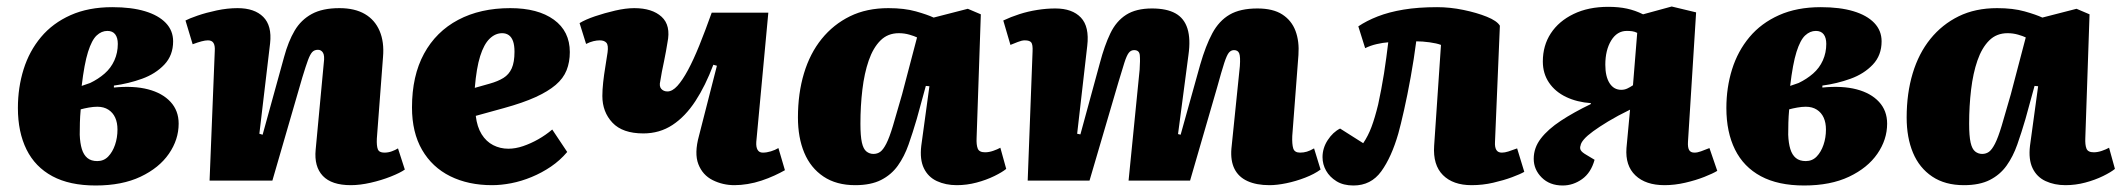

<svg xmlns="http://www.w3.org/2000/svg" viewBox="-20 -555 6519 590"><path d="M274 15Q194 15 141 -13.5Q88 -42 61.5 -95.5Q35 -149 35 -223Q35 -286 52.5 -342Q70 -398 106 -441Q142 -484 197 -508.5Q252 -533 325 -533Q384 -533 425.5 -520.5Q467 -508 489.5 -484.5Q512 -461 512 -428Q512 -385 485 -356.5Q458 -328 416.5 -313Q375 -298 330 -292V-286Q391 -292 435 -280.5Q479 -269 504 -242Q529 -215 529 -175Q529 -126 499 -82.5Q469 -39 412 -12Q355 15 274 15ZM279 -60Q299 -60 312.5 -74Q326 -88 333.5 -110Q341 -132 341 -157Q341 -178 334 -193.5Q327 -209 313 -218Q299 -227 279 -227Q267 -227 253 -224.5Q239 -222 228 -219Q226 -197 225.5 -178Q225 -159 225 -141Q226 -115 231.5 -97Q237 -79 248.5 -69.5Q260 -60 279 -60ZM231 -291 257 -300Q282 -312 301.5 -329Q321 -346 331.5 -369.5Q342 -393 342 -420Q342 -439 334 -449.5Q326 -460 310 -460Q292 -460 277 -446Q262 -432 250.5 -395.5Q239 -359 231 -291Z M1224 -34Q1210 -24 1181 -12.5Q1152 -1 1119 6.5Q1086 14 1058 14Q999 14 972 -14.5Q945 -43 950 -95L975 -362Q978 -384 972.5 -393Q967 -402 957 -402Q946 -402 939.5 -395Q933 -388 926.5 -370.5Q920 -353 909 -317L817 0H624L640 -399Q641 -415 636 -423Q631 -431 619 -431Q611 -431 599.5 -428Q588 -425 572 -419L550 -492Q561 -498 587 -507Q613 -516 646 -523Q679 -530 710 -530Q762 -530 789 -503Q816 -476 810 -422L777 -144L787 -141L853 -380Q866 -428 885.5 -461Q905 -494 938 -512Q971 -530 1023 -530Q1070 -530 1101 -512Q1132 -494 1146.5 -460Q1161 -426 1157 -380L1138 -129Q1137 -107 1141 -96.5Q1145 -86 1161 -86Q1173 -86 1184 -90Q1195 -94 1203 -99Z M1548 -530Q1633 -530 1682 -494.5Q1731 -459 1731 -395Q1731 -364 1721 -339Q1711 -314 1687.5 -294Q1664 -274 1625.5 -256.5Q1587 -239 1529 -223L1442 -199Q1446 -165 1460 -142.5Q1474 -120 1495.5 -109Q1517 -98 1542 -98Q1564 -98 1587.5 -106Q1611 -114 1634 -127Q1657 -140 1677 -157L1723 -88Q1701 -62 1673 -43Q1645 -24 1613.5 -11Q1582 2 1551 8Q1520 14 1492 14Q1419 14 1363.5 -13.5Q1308 -41 1277 -94.5Q1246 -148 1246 -225Q1246 -322 1283 -390Q1320 -458 1388 -494Q1456 -530 1548 -530ZM1561 -396Q1561 -416 1556.5 -428.5Q1552 -441 1543.5 -447Q1535 -453 1523 -453Q1502 -453 1484.5 -436Q1467 -419 1455.5 -382.5Q1444 -346 1439 -285L1485 -298Q1510 -305 1527 -315.5Q1544 -326 1552.5 -345Q1561 -364 1561 -396Z M1761 -484Q1779 -495 1808.5 -505Q1838 -515 1870.5 -522.5Q1903 -530 1929 -530Q1984 -530 2013 -503.5Q2042 -477 2031 -424Q2029 -412 2026.5 -397.5Q2024 -383 2020.5 -366.5Q2017 -350 2014 -335Q2011 -320 2009 -306Q2005 -290 2012 -282Q2019 -274 2031 -274Q2046 -274 2061.5 -291Q2077 -308 2094 -339.5Q2111 -371 2129 -415.5Q2147 -460 2167 -516H2341L2304 -119Q2303 -103 2308 -94.5Q2313 -86 2324 -86Q2336 -86 2349 -90Q2362 -94 2372 -100L2392 -32Q2378 -24 2359.5 -15.5Q2341 -7 2320 0Q2299 7 2277.5 10.5Q2256 14 2237 14Q2201 14 2170 -1.5Q2139 -17 2126 -50.5Q2113 -84 2128 -138L2183 -353L2172 -356Q2148 -292 2117 -244.5Q2086 -197 2046.5 -171Q2007 -145 1957 -145Q1893 -145 1862 -178Q1831 -211 1831 -260Q1831 -279 1833.5 -302Q1836 -325 1840 -349Q1844 -373 1847 -394Q1850 -416 1843.5 -423.5Q1837 -431 1823 -431Q1814 -431 1803.5 -428.5Q1793 -426 1781 -420Z M2981 -131Q2980 -110 2984.5 -98.5Q2989 -87 3007 -87Q3019 -87 3032 -91.5Q3045 -96 3054 -101L3072 -36Q3060 -26 3035.5 -14Q3011 -2 2981 6Q2951 14 2920 14Q2886 14 2859 1.5Q2832 -11 2819 -38Q2806 -65 2811 -107L2836 -290L2825 -291L2797 -189Q2785 -148 2772 -111Q2759 -74 2739 -46Q2719 -18 2687.5 -2Q2656 14 2608 14Q2550 14 2510.5 -12.5Q2471 -39 2451.5 -85.5Q2432 -132 2432 -194Q2432 -268 2450.5 -329.5Q2469 -391 2505 -435.5Q2541 -480 2592 -505Q2643 -530 2710 -530Q2759 -530 2794.5 -520Q2830 -510 2849 -501L2954 -528L2994 -511ZM2664 -82Q2676 -82 2685 -88.5Q2694 -95 2703.5 -113.5Q2713 -132 2724 -168.5Q2735 -205 2752 -265L2798 -440Q2790 -444 2774.5 -448.5Q2759 -453 2742 -453Q2708 -453 2685.5 -430.5Q2663 -408 2649.5 -369Q2636 -330 2630 -279.5Q2624 -229 2624 -175Q2624 -137 2628.5 -117Q2633 -97 2642.5 -89.5Q2652 -82 2664 -82Z M3482 -341Q3484 -370 3482.5 -385.5Q3481 -401 3465 -401Q3455 -401 3448.5 -392.5Q3442 -384 3435 -362Q3428 -340 3417 -303L3328 0H3138L3153 -397Q3154 -418 3149 -424.5Q3144 -431 3129 -431Q3120 -431 3107.5 -426Q3095 -421 3085 -417L3063 -492Q3086 -503 3112.5 -511.5Q3139 -520 3167.5 -524.5Q3196 -529 3223 -529Q3275 -529 3301.5 -501Q3328 -473 3321 -414L3290 -144L3300 -142L3360 -362Q3374 -415 3392 -452.5Q3410 -490 3440.5 -509.5Q3471 -529 3520 -529Q3565 -529 3592 -514Q3619 -499 3629 -467Q3639 -435 3632 -386L3600 -143L3608 -141L3668 -356Q3685 -415 3705.5 -453Q3726 -491 3758.5 -510Q3791 -529 3844 -529Q3892 -529 3920.5 -510.5Q3949 -492 3961 -460Q3973 -428 3970 -386L3951 -137Q3950 -112 3954 -99Q3958 -86 3975 -86Q3986 -86 3996 -89Q4006 -92 4018 -99L4038 -34Q4019 -20 3990.5 -9Q3962 2 3933 8Q3904 14 3881 14Q3841 14 3813.5 1.5Q3786 -11 3773.5 -36Q3761 -61 3764 -98L3790 -352Q3792 -381 3788 -391Q3784 -401 3772 -401Q3763 -401 3756.5 -393.5Q3750 -386 3742 -361.5Q3734 -337 3720 -286L3637 0H3448Z M4154 -474Q4179 -491 4213.5 -504.5Q4248 -518 4293 -525.5Q4338 -533 4396 -533Q4436 -533 4477 -524.5Q4518 -516 4549 -503.5Q4580 -491 4589 -476L4574 -119Q4573 -103 4578 -94.5Q4583 -86 4595 -86Q4604 -86 4615 -89.5Q4626 -93 4642 -99L4664 -27Q4652 -20 4626.5 -10.5Q4601 -1 4568.5 6.5Q4536 14 4502 14Q4445 14 4414 -17Q4383 -48 4387 -107L4408 -417Q4395 -422 4373 -425Q4351 -428 4332 -428Q4325 -374 4315 -318.5Q4305 -263 4294.5 -216.5Q4284 -170 4277 -145Q4256 -72 4224.5 -28.5Q4193 15 4139 15Q4108 15 4087 2Q4066 -11 4055 -30.5Q4044 -50 4044 -72Q4044 -100 4060 -124.5Q4076 -149 4098 -160L4169 -115Q4184 -137 4194.5 -165Q4205 -193 4215 -234Q4220 -257 4224.5 -281Q4229 -305 4233 -329.5Q4237 -354 4240 -378Q4243 -402 4246 -425Q4230 -424 4210.5 -419.5Q4191 -415 4175 -407Z M4989 -218Q4950 -199 4922 -182Q4894 -165 4875.5 -151.5Q4857 -138 4847.5 -127Q4838 -116 4837 -108Q4834 -100 4837.5 -93.5Q4841 -87 4855 -79L4880 -64Q4869 -24 4841.5 -4.5Q4814 15 4782 15Q4742 15 4717.5 -9.5Q4693 -34 4693 -67Q4693 -101 4715 -129.5Q4737 -158 4776.5 -184Q4816 -210 4868 -235L4869 -238Q4826 -241 4792.5 -257Q4759 -273 4740 -301Q4721 -329 4721 -366Q4721 -415 4745.5 -452.5Q4770 -490 4815.5 -512Q4861 -534 4922 -534Q4954 -534 4979.5 -528.5Q5005 -523 5029 -511L5117 -535L5192 -517L5167 -119Q5166 -102 5170.5 -94Q5175 -86 5187 -86Q5196 -86 5207 -90Q5218 -94 5233 -100L5257 -30Q5244 -22 5217.5 -11.5Q5191 -1 5158.5 6.5Q5126 14 5095 14Q5037 14 5005.5 -16Q4974 -46 4978 -100ZM5011 -454Q5003 -458 4995.5 -459Q4988 -460 4979 -460Q4949 -460 4931 -430.5Q4913 -401 4913 -356Q4913 -320 4926 -299.5Q4939 -279 4962 -279Q4972 -279 4980.5 -283Q4989 -287 4998 -293Z M5524 15Q5444 15 5391 -13.5Q5338 -42 5311.5 -95.5Q5285 -149 5285 -223Q5285 -286 5302.5 -342Q5320 -398 5356 -441Q5392 -484 5447 -508.5Q5502 -533 5575 -533Q5634 -533 5675.5 -520.5Q5717 -508 5739.5 -484.5Q5762 -461 5762 -428Q5762 -385 5735 -356.5Q5708 -328 5666.5 -313Q5625 -298 5580 -292V-286Q5641 -292 5685 -280.5Q5729 -269 5754 -242Q5779 -215 5779 -175Q5779 -126 5749 -82.5Q5719 -39 5662 -12Q5605 15 5524 15ZM5529 -60Q5549 -60 5562.5 -74Q5576 -88 5583.5 -110Q5591 -132 5591 -157Q5591 -178 5584 -193.5Q5577 -209 5563 -218Q5549 -227 5529 -227Q5517 -227 5503 -224.5Q5489 -222 5478 -219Q5476 -197 5475.5 -178Q5475 -159 5475 -141Q5476 -115 5481.5 -97Q5487 -79 5498.5 -69.5Q5510 -60 5529 -60ZM5481 -291 5507 -300Q5532 -312 5551.5 -329Q5571 -346 5581.5 -369.5Q5592 -393 5592 -420Q5592 -439 5584 -449.5Q5576 -460 5560 -460Q5542 -460 5527 -446Q5512 -432 5500.5 -395.5Q5489 -359 5481 -291Z M6388 -131Q6387 -110 6391.5 -98.5Q6396 -87 6414 -87Q6426 -87 6439 -91.5Q6452 -96 6461 -101L6479 -36Q6467 -26 6442.5 -14Q6418 -2 6388 6Q6358 14 6327 14Q6293 14 6266 1.5Q6239 -11 6226 -38Q6213 -65 6218 -107L6243 -290L6232 -291L6204 -189Q6192 -148 6179 -111Q6166 -74 6146 -46Q6126 -18 6094.5 -2Q6063 14 6015 14Q5957 14 5917.5 -12.5Q5878 -39 5858.5 -85.5Q5839 -132 5839 -194Q5839 -268 5857.5 -329.5Q5876 -391 5912 -435.5Q5948 -480 5999 -505Q6050 -530 6117 -530Q6166 -530 6201.5 -520Q6237 -510 6256 -501L6361 -528L6401 -511ZM6071 -82Q6083 -82 6092 -88.5Q6101 -95 6110.5 -113.5Q6120 -132 6131 -168.5Q6142 -205 6159 -265L6205 -440Q6197 -444 6181.5 -448.5Q6166 -453 6149 -453Q6115 -453 6092.5 -430.5Q6070 -408 6056.5 -369Q6043 -330 6037 -279.5Q6031 -229 6031 -175Q6031 -137 6035.5 -117Q6040 -97 6049.5 -89.5Q6059 -82 6071 -82Z"/></svg>

Font: Literata 18pt ExtraBold
Style: Italic
Weight: 800
Italic angle: -2°
Designer: Latin by Veronika Burian and Jose Scaglione. Greek by Irene Vlachou. Cyrillic by Vera Evstafieva
Foundry: TypeTogether
Version: Version 3.103;gftools[0.9.29]